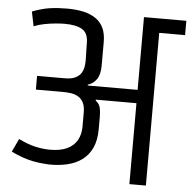

<svg xmlns="http://www.w3.org/2000/svg" viewBox="-57 -906 956 962"><g transform="rotate(5 421.0 -424.5)"><path d="M67 -819Q117 -838 156.5 -843.5Q196 -849 242 -849Q289 -849 325.5 -840.5Q362 -832 387.5 -814Q413 -796 426 -767.5Q439 -739 439 -698V-581Q439 -535 422.5 -511Q406 -487 378 -478V-474H629V-840H842V-768H712V0H629V-407Q611 -407 585.5 -407Q560 -407 531 -407Q502 -407 474.5 -407Q447 -407 425 -407L424 -403Q443 -388 447.5 -369Q452 -350 452 -325V-261Q452 -205 434 -166.5Q416 -128 384.5 -105Q353 -82 310.5 -72Q268 -62 218 -63Q157 -66 113.5 -78Q70 -90 28 -111L59 -177Q106 -154 144.5 -145.5Q183 -137 218 -137Q270 -137 303.5 -153Q337 -169 353.5 -198Q370 -227 370 -267V-339Q370 -370 359.5 -389Q349 -408 332 -417Q315 -426 296 -428.5Q277 -431 259 -431H121V-500H259Q296 -500 316 -511Q336 -522 344.5 -538Q353 -554 355 -570.5Q357 -587 357 -598L355 -690Q354 -737 323.5 -754.5Q293 -772 235 -772Q217 -772 190 -769.5Q163 -767 134.5 -761.5Q106 -756 82 -746Z"/></g></svg>

Font: Matangi Medium
Style: Regular
Weight: 500
Designer: Prashant Pant
Foundry: The Graphic Ant
Version: Version 3.002